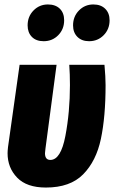

<svg xmlns="http://www.w3.org/2000/svg" viewBox="-20 -824 512 862"><path d="M454 -442Q454 -300 433 -200.5Q412 -101 353.5 -41.5Q295 18 186 18Q100 18 57 -26.5Q14 -71 14 -136Q14 -146 16 -164L68 -533H234L184 -156Q182 -142 182 -136Q182 -106 206 -106Q253 -106 273.5 -213.5Q294 -321 294 -442Q294 -491 291 -533H449Q454 -478 454 -442ZM104 -710Q104 -750 130.5 -777Q157 -804 195 -804Q229 -804 248.5 -785Q268 -766 268 -733Q268 -693 241.5 -666Q215 -639 176 -639Q142 -639 123 -658.5Q104 -678 104 -710ZM308 -710Q308 -750 334.5 -777Q361 -804 399 -804Q433 -804 452.5 -784.5Q472 -765 472 -733Q472 -693 445.5 -666Q419 -639 380 -639Q347 -639 327.5 -658.5Q308 -678 308 -710Z"/></svg>

Font: Fira Sans Extra Condensed ExtraBold
Style: Italic
Weight: 800
Width: 3
Italic angle: -8°
Designer: Carrois Corporate & Edenspiekermann AG
Foundry: Carrois Corporate GbR & Edenspiekermann AG
Version: Version 4.203